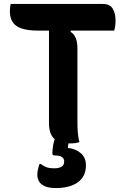

<svg xmlns="http://www.w3.org/2000/svg" viewBox="-20 -720 640 972"><path d="M34 -700H500Q537 -700 551 -675.5Q565 -651 565 -616Q565 -601 563 -587.5Q561 -574 558 -565H176Q121 -565 89 -576Q57 -587 43.5 -609Q30 -631 30 -661Q30 -672 31 -681Q32 -690 34 -700ZM382 0Q371 3 360.5 4.5Q350 6 334 6Q279 6 253.5 -18.5Q228 -43 228 -96Q228 -158 228 -219.5Q228 -281 228 -342Q228 -403 228 -465Q228 -527 228 -589H347L337 -559Q350 -551 357.5 -539Q365 -527 368.5 -511Q372 -495 372 -475Q372 -412 372 -349.5Q372 -287 372 -224Q372 -161 372 -98Q372 -74 374 -48.5Q376 -23 382 0ZM415 117Q415 173 374.5 202.5Q334 232 263 232Q228 232 207.5 223Q187 214 178 199Q169 184 169 165Q169 155 170.5 146Q172 137 174.5 128Q177 119 180 110H186Q201 121 215.5 126.5Q230 132 256 132Q278 132 291.5 124Q305 116 305 97Q305 83 293.5 75Q282 67 258 67Q252 67 248.5 64.5Q245 62 245 56Q245 51 246 39.5Q247 28 249 15.5Q251 3 255 -9.5Q259 -22 264 -29Q267 -34 273.5 -37Q280 -40 294 -42Q308 -44 333 -43Q332 -39 330.5 -29.5Q329 -20 328 -9.5Q327 1 326 9.5Q325 18 324 23V29Q363 33 389 55.5Q415 78 415 117Z"/></svg>

Font: Recursive Monospace Casual
Style: Bold
Weight: 700
Version: Version 1.047